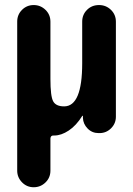

<svg xmlns="http://www.w3.org/2000/svg" viewBox="-20 -540 540 779"><path d="M381.8 -519.5Q410.2 -519.5 430.2 -500Q450.2 -480.5 450.2 -452.1V-66.4Q450.2 -39.1 430.7 -19.5Q411.1 0 383.8 0H379.9Q353.5 0 335.4 -18.6Q317.4 -37.1 316.4 -61.5V-69.3Q316.4 -70.3 315.4 -70.3Q313.5 -70.3 313.5 -69.3Q289.1 -30.3 258.8 -10.3Q228.5 9.8 200.2 9.8H196.3Q185.5 9.8 184.6 21.5V152.3Q184.6 180.7 164.6 200.2Q144.5 219.7 116.7 219.7Q88.9 219.7 69.3 199.7Q49.8 179.7 49.8 152.3V-452.1Q49.8 -480.5 69.3 -500Q88.9 -519.5 116.7 -519.5Q144.5 -519.5 164.6 -500Q184.6 -480.5 184.6 -452.1V-219.7Q184.6 -149.4 195.8 -128.9Q207 -108.4 240.2 -108.4Q313.5 -108.4 313.5 -283.2V-452.1Q313.5 -480.5 333 -500Q352.5 -519.5 381.8 -519.5Z"/></svg>

Font: Rounded-X Mgen+ 2m bold
Style: Bold
Weight: 700
Designer: [Source Han Sans]
Ryoko NISHIZUKA  (kana & ideographs); Paul D. Hunt (Latin, Greek & Cyrillic); Wenlong ZHANG  (bopomofo
Version: Version 1.059.20150602